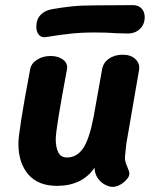

<svg xmlns="http://www.w3.org/2000/svg" viewBox="-20 -725 613 751"><path d="M469 -114Q468 -102 470.5 -93Q473 -84 478 -72Q486 -54 486 -46Q486 -30 464 -12Q442 6 421 6Q407 6 390 -3Q373 -12 361.5 -29.5Q350 -47 350 -69Q301 2 203 2Q129 2 90.5 -43Q52 -88 52 -163Q52 -211 98 -454Q102 -477 125 -491.5Q148 -506 178 -506Q208 -506 227 -491.5Q246 -477 242 -454Q198 -220 198 -181Q198 -149 208 -129Q218 -109 242 -109Q280 -109 304.5 -144Q329 -179 346 -267Q365 -372 379 -452Q383 -479 405.5 -495Q428 -511 460 -511Q492 -511 510 -493.5Q528 -476 524 -452L474 -162ZM122 -620Q122 -649 138.5 -666.5Q155 -684 183 -689Q223 -696 260.5 -700Q298 -704 352 -704L499 -705Q521 -705 533.5 -692Q546 -679 546 -658Q546 -630 527.5 -612Q509 -594 480 -594L437 -595Q399 -598 351 -598Q297 -598 253 -593Q209 -588 160 -580Q142 -577 132 -589Q122 -601 122 -620Z"/></svg>

Font: Mali
Style: Bold Italic
Weight: 700
Italic angle: -10°
Version: Version 1.000; ttfautohint (v1.6)